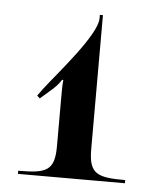

<svg xmlns="http://www.w3.org/2000/svg" viewBox="-40 -729 416 515"><g transform="rotate(5 167.5 -472.0)"><path d="M27 -249.5H315V-258C240.3 -258 217 -265.4 217 -332.5V-693.5H208.7V-683.9C208.7 -639.9 110.1 -529 76 -484.8L60.1 -463.2L67.7 -456.3L101.6 -485.8C112.6 -495.6 120 -506.6 123.2 -511.4L126.4 -510.6C124.8 -499.4 124.8 -482.6 124.8 -464.2V-332.5C124.8 -265.4 101.7 -258 27 -258Z"/></g></svg>

Font: Prida01
Style: Black
Weight: 900
Designer: gluk
Foundry: gluk
Version: Version 00.072